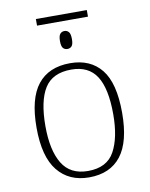

<svg xmlns="http://www.w3.org/2000/svg" viewBox="-88 -843 716 917"><g transform="rotate(-10 270.5 -384.5)"><path d="M150 -747V-779H397V-747ZM274 -612Q261 -612 253 -621Q245 -630 245 -655Q245 -680 253 -689.5Q261 -699 274 -699Q287 -699 295 -689.5Q303 -680 303 -655Q303 -630 295 -621Q287 -612 274 -612ZM270 10Q173 10 118 -58Q63 -126 63 -267Q63 -408 116.5 -475.5Q170 -543 274 -543Q372 -543 425 -477Q478 -411 478 -267Q478 -126 425 -58Q372 10 270 10ZM270 -21Q362 -21 398.5 -87.5Q435 -154 435 -267Q435 -392 396.5 -452Q358 -512 274 -512Q183 -512 144.5 -450.5Q106 -389 106 -267Q106 -150 145 -85.5Q184 -21 270 -21Z"/></g></svg>

Font: Noto Serif ExtraLight
Style: Regular
Weight: 200
Designer: Monotype Design Team
Foundry: Monotype Imaging Inc.
Version: Version 2.015; ttfautohint (v1.8.4.7-5d5b)